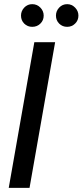

<svg xmlns="http://www.w3.org/2000/svg" viewBox="-20 -903 397 923"><path d="M22 0 145 -700H245L122 0ZM135 -774Q112 -774 96.5 -789.5Q81 -805 81 -828Q81 -850 96.5 -866.5Q112 -883 135 -883Q158 -883 174 -866.5Q190 -850 190 -828Q190 -805 174 -789.5Q158 -774 135 -774ZM303 -774Q280 -774 264.5 -789.5Q249 -805 249 -828Q249 -850 264.5 -866.5Q280 -883 303 -883Q325 -883 341 -866.5Q357 -850 357 -828Q357 -805 341 -789.5Q325 -774 303 -774Z"/></svg>

Font: DM Sans 28pt Medium
Style: Italic
Weight: 500
Italic angle: -10°
Version: Version 4.004;gftools[0.9.30]